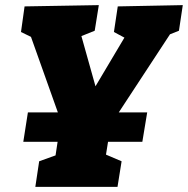

<svg xmlns="http://www.w3.org/2000/svg" viewBox="-20 -730 734 750"><path d="M118 0 133 -100 197 -123 205 -176H71L89 -291H206L101 -586L62 -605L76 -705L366 -710L350 -610L298 -589L353 -393L466 -583L425 -605L440 -705L694 -710L679 -610L644 -596L444 -291H555L536 -176H402L394 -126L455 -100L439 0Z"/></svg>

Font: Bitter Black
Style: Italic
Weight: 900
Italic angle: -9°
Designer: Sol Matas, and Bitter project Authors
Foundry: Sol Matas
Version: Version 2.001